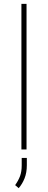

<svg xmlns="http://www.w3.org/2000/svg" viewBox="-20 -770 246 989"><path d="M116.7 -750V0H90.3V-750ZM118.2 43.5V81.1Q118.2 119.6 106.4 148.9Q94.7 178.2 76.2 199.2L58.1 183.6Q75.2 159.2 83.5 136.5Q91.8 113.8 91.8 82V43.5Z"/></svg>

Font: Vazirmatn RD UI Thin
Style: Regular
Weight: 100
Designer: Saber Rastikerdar
Foundry: Saber Rastikerdar
Version: Version 33.003